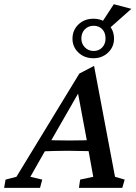

<svg xmlns="http://www.w3.org/2000/svg" viewBox="-63 -910 658 930"><path d="M-43 0 -36.1 -40 16.6 -53.7 321.3 -553.7 392.6 -590.8 494.1 -53.7 541 -40 529.3 0H319.3L325.2 -40L388.7 -53.7L363.3 -194.3L358.4 -225.6L310.5 -481.4L334 -489.3L182.6 -225.6L165 -196.3L84 -53.7L141.6 -40L130.9 0ZM138.7 -176.8 149.4 -232.4Q168 -231.4 198.2 -230.5Q228.5 -229.5 273.4 -229.5Q316.4 -229.5 347.7 -230.5Q378.9 -231.4 396.5 -232.4L384.8 -177.7Q355.5 -177.7 324.7 -178.7Q293.9 -179.7 262.7 -179.7Q230.5 -179.7 200.7 -178.7Q170.9 -177.7 138.7 -176.8ZM389.6 -627.9Q345.7 -627.9 316.9 -655.3Q288.1 -682.6 288.1 -722.7Q288.1 -763.7 316.9 -791.5Q345.7 -819.3 389.6 -819.3Q432.6 -819.3 460.9 -792Q489.3 -764.6 489.3 -722.7Q489.3 -682.6 460.4 -655.3Q431.6 -627.9 389.6 -627.9ZM390.6 -663.1Q416 -663.1 432.1 -680.2Q448.2 -697.3 448.2 -723.6Q448.2 -752 432.1 -768.6Q416 -785.2 390.6 -785.2Q365.2 -785.2 348.1 -768.1Q331.1 -751 331.1 -723.6Q331.1 -698.2 348.1 -680.7Q365.2 -663.1 390.6 -663.1ZM460 -766.6 418 -782.2 488.3 -889.6 573.2 -867.2Z"/></svg>

Font: Crimson Pro Medium
Style: Italic
Weight: 500
Italic angle: -12°
Designer: Jacques Le Bailly
Foundry: Baron von Fonthausen
Version: Version 1.003